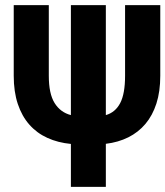

<svg xmlns="http://www.w3.org/2000/svg" viewBox="-20 -731 647 751"><path d="M394 -280.8Q431.2 -291.5 450.2 -327.9Q469.2 -364.3 469.2 -434.6V-710.9H606.9V-434.6Q606.9 -373 591.8 -326.2Q576.7 -279.3 548.8 -246.3Q521 -213.4 481.7 -193.8Q442.4 -174.3 394 -168.5V0H257.3V-168Q206.5 -172.9 165.3 -191.7Q124 -210.4 94.7 -243.7Q65.4 -276.9 49.6 -324.5Q33.7 -372.1 33.7 -434.6V-710.9H170.9V-434.6Q170.9 -364.3 193.6 -327.9Q216.3 -291.5 257.3 -280.8V-710.9H394Z"/></svg>

Font: Roboto Mono
Style: Bold
Weight: 700
Designer: Google
Version: Version 2.000985; 2015; ttfautohint (v1.3)